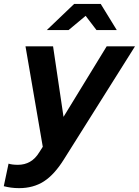

<svg xmlns="http://www.w3.org/2000/svg" viewBox="-77 -761 720 995"><path d="M21.9 214Q0 214 -19.7 211.3Q-39.4 208.6 -57.4 203.9L-32.7 87.1Q-23.3 90.1 -11 91.6Q1.2 93.1 16 93.1Q50.9 93.1 78.6 77.2Q106.3 61.4 126.7 27.9L144.7 -0.3L55.1 -521H198L252.2 -155.4L475.9 -521H622.7L254.5 64.4Q204.7 144.3 150.2 179.1Q95.8 214 21.9 214ZM165.7 -605.3 307.3 -740.6H445L528.1 -605.3H422.9L366.8 -678.9L278.5 -605.3Z"/></svg>

Font: Red Hat Display VF
Style: Italic
Weight: 300
Italic angle: -12°
Designer: Pentagram, MCKL
Foundry: Pentagram, MCKL
Version: Version 1.023